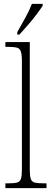

<svg xmlns="http://www.w3.org/2000/svg" viewBox="-20 -979 270 999"><path d="M8 0V-25H19Q52 -25 68 -29Q84 -33 89 -48.5Q94 -64 94 -98V-660Q94 -695 88.5 -711Q83 -727 68.5 -731Q54 -735 27 -735H8V-760H135V-98Q135 -64 140 -48.5Q145 -33 161 -29Q177 -25 210 -25H222V0ZM70 -812Q92 -851 112.5 -888Q133 -925 146 -959H202V-949Q191 -932 170.5 -904.5Q150 -877 125.5 -849Q101 -821 81 -799H70Z"/></svg>

Font: Noto Serif Sinhala Condensed ExtraLight
Style: Regular
Weight: 200
Width: 3
Designer: Jelle Bosma - Monotype Design Team
Foundry: Monotype Imaging Inc.
Version: Version 2.007; ttfautohint (v1.8.4.7-5d5b)